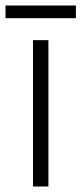

<svg xmlns="http://www.w3.org/2000/svg" viewBox="-40 -678 296 698"><path d="M136 0H80V-532H136ZM236 -658V-612H-20V-658Z"/></svg>

Font: Noto Sans Hebrew SemiCondensed Light
Style: Regular
Weight: 300
Width: 4
Designer: Monotype Design Team
Foundry: Monotype Imaging Inc.
Version: Version 2.003